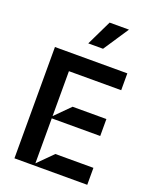

<svg xmlns="http://www.w3.org/2000/svg" viewBox="-176 -1081 948 1179"><g transform="rotate(20 298.5 -491.5)"><path d="M66.8 0V-727.3H539.8V-617.2H198.2V-323.9L294 -419.7H514.9V-308.9H198.2V-14.9L294 -110.8H542.6V0ZM251.4 -818.2 331 -983H457.4L348 -818.2Z"/></g></svg>

Font: Riot Sans
Style: Regular
Weight: 400
Designer: Rasmus Andersson
Foundry: rsms
Version: Version 3.005